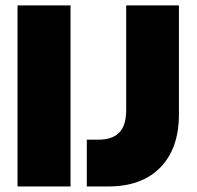

<svg xmlns="http://www.w3.org/2000/svg" viewBox="-20 -670 708 690"><path d="M292 -168H333Q384 -168 408.8 -193.8Q433.5 -219.5 433.5 -274.5V-650.5H623V-258.5Q623 -137 556.5 -68.5Q490 0 370 0H292ZM43 -650.5H233.5V0H43Z"/></svg>

Font: Overused Grotesk Black
Style: Regular
Weight: 900
Version: Version 0.004